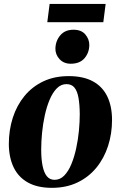

<svg xmlns="http://www.w3.org/2000/svg" viewBox="-20 -912 596 946"><path d="M318 -537Q390.5 -537 437.8 -511.2Q485 -485.5 508.5 -437Q532 -388.5 532 -320.5Q532 -253.5 512.5 -193Q493 -132.5 455 -86Q417 -39.5 361.8 -13Q306.5 13.5 235.5 13.5Q164.5 13.5 117.5 -12.8Q70.5 -39 47.2 -87.5Q24 -136 23.5 -202Q23.5 -271 43 -331.8Q62.5 -392.5 100.5 -438.8Q138.5 -485 193.2 -511Q248 -537 318 -537ZM307.5 -497.5Q280.5 -497.5 260 -476.8Q239.5 -456 224.8 -421.2Q210 -386.5 200.8 -344Q191.5 -301.5 187.2 -257.5Q183 -213.5 183 -175Q183 -128 189.8 -94.8Q196.5 -61.5 210.8 -43.8Q225 -26 249 -26Q276 -26 296.5 -47Q317 -68 331.5 -103Q346 -138 355.2 -180.5Q364.5 -223 368.8 -267.2Q373 -311.5 373 -350Q372.5 -398.5 366.5 -431.2Q360.5 -464 346.5 -480.8Q332.5 -497.5 307.5 -497.5ZM328.5 -598Q294 -598 273.2 -620.8Q252.5 -643.5 253 -673Q254 -711 277.2 -738.2Q300.5 -765.5 342 -765.5Q381 -765.5 400.5 -742.2Q420 -719 420 -691Q420 -653.5 397 -625.8Q374 -598 328.5 -598ZM224.5 -892.5H500.5L489 -802.5H213Z"/></svg>

Font: Merriweather 96pt ExtraBold
Style: Italic
Weight: 800
Italic angle: -7.8°
Version: Version 2.101